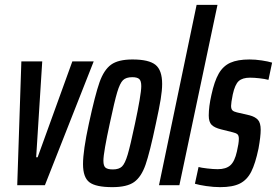

<svg xmlns="http://www.w3.org/2000/svg" viewBox="-20 -763 1141 791"><path d="M51 0 68 -510H154L129 -115H135L278 -510H366L165 0Z M322 -87Q322 -142 346 -253Q372 -373 390 -424Q408 -475 437.5 -496.5Q467 -518 526 -518Q593 -518 620.5 -496Q648 -474 648 -417Q648 -391 642 -354Q636 -317 622 -253Q597 -134 579.5 -84Q562 -34 532.5 -13Q503 8 443 8Q375 8 348.5 -12Q322 -32 322 -87ZM536 -253Q548 -309 555 -350Q562 -391 562 -408Q562 -430 553.5 -437.5Q545 -445 525 -445Q499 -445 486.5 -432.5Q474 -420 463 -383.5Q452 -347 432 -253Q420 -198 413 -158Q406 -118 406 -101Q406 -79 415 -72Q424 -65 445 -65Q470 -65 482.5 -77Q495 -89 506 -126Q517 -163 536 -253Z M635 0 790 -743H876L719 0Z M783 -6 798 -75Q808 -72 833.5 -69Q859 -66 877 -66Q911 -66 929 -82Q947 -98 956 -139Q964 -173 964 -191Q964 -205 958 -210Q952 -215 939 -218L891 -230Q863 -237 851.5 -249Q840 -261 840 -287Q840 -324 851 -372Q863 -428 881 -459.5Q899 -491 929 -504.5Q959 -518 1008 -518Q1032 -518 1058.5 -514Q1085 -510 1101 -505L1086 -434Q1071 -438 1049 -440.5Q1027 -443 1010 -443Q979 -443 963.5 -429Q948 -415 939 -374Q932 -339 932 -327Q932 -314 937.5 -308.5Q943 -303 956 -300L1008 -288Q1031 -282 1042.5 -269.5Q1054 -257 1054 -228Q1054 -201 1045 -151Q1032 -89 1015 -55.5Q998 -22 968.5 -7Q939 8 887 8Q860 8 829.5 3.5Q799 -1 783 -6Z"/></svg>

Font: Saira Ultra Condensed SemiBold
Style: Italic
Weight: 600
Width: 1
Italic angle: -12°
Designer: Hector Gatti with collaboration of the Omnibus-Type team
Foundry: Omnibus-Type
Version: Version 1.001; ttfautohint (v1.8)